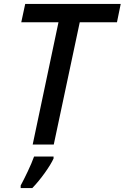

<svg xmlns="http://www.w3.org/2000/svg" viewBox="-20 -734 633 975"><path d="M146 0H253L385 -621H574L593 -714H108L88 -621H277ZM85 208V221H144C188 176 236 107 252 71V61H153C138 104 104 173 85 208Z"/></svg>

Font: Noto Sans Medium
Style: Italic
Weight: 500
Italic angle: -12°
Designer: Monotype Design Team
Foundry: Monotype Imaging Inc.
Version: Version 2.013